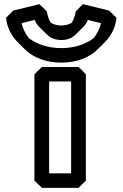

<svg xmlns="http://www.w3.org/2000/svg" viewBox="-20 -871 591 926"><path d="M217 -478H323V-35H217ZM182 -548 146 -513V0L182 35H359L394 0V-513L359 -548ZM404 -775 467 -759C461 -733 448 -708 433 -688C393 -657 339 -639 276 -639C212 -639 156 -658 118 -688C102 -709 90 -734 84 -759L147 -775C153 -762 159 -751 170 -740L206 -705L207 -704C223 -689 245 -678 276 -678C308 -678 329 -689 345 -705L381 -740C392 -751 399 -764 404 -775ZM380 -851 345 -816C345 -816 342 -788 326 -761C313 -754 297 -748 276 -748C256 -748 240 -753 225 -761C209 -787 206 -816 206 -816L170 -851L44 -820L9 -785C14 -740 33 -701 63 -670L64 -669L99 -634C140 -593 202 -569 276 -569C350 -569 411 -593 452 -634L487 -669C517 -699 537 -739 542 -785L506 -820Z"/></svg>

Font: Hussar Press
Style: Bold
Weight: 700
Foundry: Cannot Into Space Fonts
Version: Version 1.43